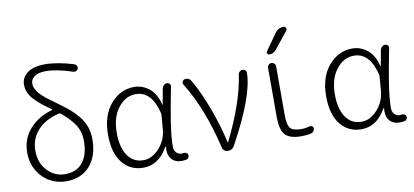

<svg xmlns="http://www.w3.org/2000/svg" viewBox="-74 -1060 2856 1324"><g transform="rotate(-10 1354.0 -398.0)"><path d="M296.9 -37.1Q379.9 -37.1 421.9 -92.3Q463.9 -147.5 463.9 -239.3Q463.9 -306.6 431.2 -356Q398.4 -405.3 338.9 -453.1Q333 -458 326.2 -456.1Q229.5 -433.6 175.8 -374Q122.1 -314.5 122.1 -231.4Q122.1 -145.5 173.8 -91.3Q225.6 -37.1 296.9 -37.1ZM491.2 -772.5Q501 -768.6 506.3 -758.8Q511.7 -749 507.8 -739.3Q504.9 -728.5 495.1 -724.1Q485.4 -719.7 475.6 -722.7Q365.2 -759.8 288.1 -759.8Q235.4 -759.8 208.5 -740.2Q181.6 -720.7 181.6 -692.4Q181.6 -680.7 184.1 -670.4Q186.5 -660.2 192.9 -649.9Q199.2 -639.6 204.6 -630.9Q210 -622.1 221.7 -611.3Q233.4 -600.6 240.7 -593.3Q248 -585.9 264.2 -573.7Q280.3 -561.5 289.1 -555.2Q297.9 -548.8 317.4 -534.7Q336.9 -520.5 345.7 -513.7Q386.7 -484.4 413.1 -460.9Q439.5 -437.5 467.3 -403.8Q495.1 -370.1 509.3 -329.6Q523.4 -289.1 523.4 -241.2Q523.4 -125 462.9 -56.2Q402.3 12.7 295.9 12.7Q237.3 12.7 185.1 -15.1Q132.8 -43 98.6 -99.1Q64.5 -155.3 64.5 -227.5Q64.5 -324.2 124.5 -392.1Q184.6 -460 283.2 -488.3Q285.2 -488.3 285.6 -490.7Q286.1 -493.2 284.2 -494.1Q246.1 -520.5 222.2 -539.6Q198.2 -558.6 173.3 -584Q148.4 -609.4 136.2 -636.7Q124 -664.1 124 -693.4Q124 -742.2 166 -774.9Q208 -807.6 290 -807.6Q377 -807.6 491.2 -772.5Z M835.9 12.7Q745.1 12.7 689.9 -56.2Q634.8 -125 634.8 -253.9Q634.8 -387.7 703.1 -467.3Q771.5 -546.9 868.2 -546.9Q925.8 -546.9 973.1 -509.3Q1020.5 -471.7 1040 -391.6Q1040 -390.6 1041 -390.6Q1042 -390.6 1042 -391.6L1062.5 -504.9Q1065.4 -516.6 1075.2 -524.9Q1085 -533.2 1096.7 -533.2Q1108.4 -533.2 1115.7 -524.4Q1123 -515.6 1120.1 -504.9Q1092.8 -368.2 1076.7 -265.1Q1060.5 -162.1 1060.5 -94.7Q1060.5 -68.4 1075.7 -52.7Q1090.8 -37.1 1113.3 -37.1Q1120.1 -37.1 1128.9 -39.1Q1137.7 -40 1146 -35.6Q1154.3 -31.2 1156.2 -22.5Q1157.2 -18.6 1157.2 -15.6Q1157.2 -8.8 1153.3 -2.9Q1148.4 6.8 1138.7 8.8Q1123 12.7 1104.5 12.7Q1058.6 12.7 1033.2 -16.6Q1012.7 -41 1012.7 -81.1Q1012.7 -90.8 1013.7 -101.6Q1013.7 -103.5 1011.7 -103.5Q1009.8 -103.5 1008.8 -102.5Q945.3 12.7 835.9 12.7ZM845.7 -38.1Q906.2 -38.1 957 -94.2Q1007.8 -150.4 1013.7 -225.6L1021.5 -323.2Q1022.5 -331.1 1020.5 -337.9Q981.4 -496.1 871.1 -496.1Q799.8 -496.1 748 -430.7Q696.3 -365.2 696.3 -253.9Q696.3 -153.3 735.8 -95.7Q775.4 -38.1 845.7 -38.1Z M1475.6 -26.4Q1460.9 0 1429.7 0Q1417 0 1406.2 -8.3Q1395.5 -16.6 1392.6 -29.3Q1325.2 -314.5 1207 -503.9Q1203.1 -509.8 1203.1 -515.6Q1203.1 -519.5 1205.1 -523.4Q1209 -534.2 1219.7 -538.1Q1225.6 -540 1231.4 -540Q1238.3 -540 1245.1 -537.1Q1257.8 -533.2 1264.6 -521.5Q1318.4 -430.7 1365.2 -304.2Q1412.1 -177.7 1437.5 -62.5Q1437.5 -59.6 1439.9 -59.6Q1442.4 -59.6 1443.4 -62.5Q1569.3 -320.3 1594.7 -503.9Q1595.7 -516.6 1605 -524.9Q1614.3 -533.2 1627 -533.2Q1638.7 -533.2 1646.5 -524.4Q1652.3 -517.6 1652.3 -508.8Q1652.3 -348.6 1475.6 -26.4Z M1896.5 -746.1Q1918 -776.4 1956.1 -776.4Q1966.8 -776.4 1971.7 -766.1Q1976.6 -755.9 1969.7 -747.1L1875 -628.9Q1856.4 -605.5 1827.1 -605.5Q1817.4 -605.5 1813 -613.8Q1808.6 -622.1 1814.5 -629.9ZM1858.4 -177.7Q1858.4 -105.5 1878.4 -83Q1898.4 -60.5 1955.1 -60.5Q1984.4 -60.5 2015.6 -69.3Q2024.4 -71.3 2032.2 -65.9Q2040 -60.5 2040 -50.8Q2040 -40 2033.2 -30.8Q2026.4 -21.5 2014.6 -18.6Q1983.4 -11.7 1949.2 -11.7Q1865.2 -11.7 1833.5 -46.9Q1801.8 -82 1801.8 -174.8V-516.6Q1801.8 -528.3 1810.1 -536.6Q1818.4 -544.9 1830.1 -544.9Q1841.8 -544.9 1850.1 -536.6Q1858.4 -528.3 1858.4 -516.6Z M2363.3 12.7Q2272.5 12.7 2217.3 -56.2Q2162.1 -125 2162.1 -253.9Q2162.1 -387.7 2230.5 -467.3Q2298.8 -546.9 2395.5 -546.9Q2453.1 -546.9 2500.5 -509.3Q2547.9 -471.7 2567.4 -391.6Q2567.4 -390.6 2568.4 -390.6Q2569.3 -390.6 2569.3 -391.6L2589.8 -504.9Q2592.8 -516.6 2602.5 -524.9Q2612.3 -533.2 2624 -533.2Q2635.7 -533.2 2643.1 -524.4Q2650.4 -515.6 2647.5 -504.9Q2620.1 -368.2 2604 -265.1Q2587.9 -162.1 2587.9 -94.7Q2587.9 -68.4 2603 -52.7Q2618.2 -37.1 2640.6 -37.1Q2647.5 -37.1 2656.2 -39.1Q2665 -40 2673.3 -35.6Q2681.6 -31.2 2683.6 -22.5Q2684.6 -18.6 2684.6 -15.6Q2684.6 -8.8 2680.7 -2.9Q2675.8 6.8 2666 8.8Q2650.4 12.7 2631.8 12.7Q2585.9 12.7 2560.5 -16.6Q2540 -41 2540 -81.1Q2540 -90.8 2541 -101.6Q2541 -103.5 2539.1 -103.5Q2537.1 -103.5 2536.1 -102.5Q2472.7 12.7 2363.3 12.7ZM2373 -38.1Q2433.6 -38.1 2484.4 -94.2Q2535.2 -150.4 2541 -225.6L2548.8 -323.2Q2549.8 -331.1 2547.9 -337.9Q2508.8 -496.1 2398.4 -496.1Q2327.1 -496.1 2275.4 -430.7Q2223.6 -365.2 2223.6 -253.9Q2223.6 -153.3 2263.2 -95.7Q2302.7 -38.1 2373 -38.1Z"/></g></svg>

Font: Gen Jyuu Gothic Light
Style: Regular
Weight: 200
Designer: [Source Han Sans]
Ryoko NISHIZUKA  (kana & ideographs); Paul D. Hunt (Latin, Greek & Cyrillic); Wenlong ZHANG  (bopomofo
Version: Version 1.002.20150607